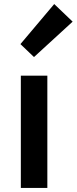

<svg xmlns="http://www.w3.org/2000/svg" viewBox="-20 -929 379 949"><path d="M83 0V-555H214V0ZM148 -647 81 -711 248 -909 339 -822Z"/></svg>

Font: Noto Sans JP Thin SemiBold
Style: Regular
Weight: 600
Version: Version 2.004-H2;hotconv 1.0.118;makeotfexe 2.5.65603